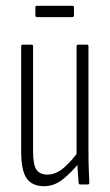

<svg xmlns="http://www.w3.org/2000/svg" viewBox="-20 -636 378 662"><path d="M132 6Q91 6 72 -21Q53 -48 53 -113V-476Q53 -482 58 -482H89Q94 -482 94 -476V-115Q94 -67 106 -50.5Q118 -34 143 -34Q173 -34 200 -57.5Q227 -81 253 -117L256 -78Q227 -42 197 -18Q167 6 132 6ZM256 0Q252 0 251 -6Q249 -29 247.5 -55.5Q246 -82 246 -97L244 -101V-476Q244 -482 249 -482H280Q285 -482 285 -476V-115Q285 -81 286 -54Q287 -27 288 -7Q288 0 283 0ZM108 -577Q102 -577 102 -583V-611Q102 -616 108 -616H229Q235 -616 235 -611V-583Q235 -577 229 -577Z"/></svg>

Font: Sofia Sans Extra Condensed Light
Style: Regular
Weight: 300
Designer: Botio Nikoltchev, Ani Petrova
Foundry: lettersoup
Version: Version 4.101